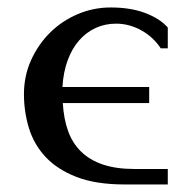

<svg xmlns="http://www.w3.org/2000/svg" viewBox="-20 -489 509 509"><path d="M424.8 0H310.1Q233.9 0 182.6 -20Q131.3 -40 100.6 -73.2Q69.8 -106.4 56.6 -149.7Q43.5 -192.9 43.5 -239.3Q43.5 -287.6 62.3 -329.3Q81.1 -371.1 112.5 -402.3Q144 -433.6 185.8 -451.4Q227.5 -469.2 273.4 -469.2Q326.7 -469.2 365.5 -454.3Q404.3 -439.5 424.8 -416V-360.8H406.2Q397 -375 384.3 -387Q371.6 -398.9 356.2 -407.7Q340.8 -416.5 323.5 -421.4Q306.2 -426.3 287.6 -426.3Q258.3 -426.3 233.4 -414.8Q208.5 -403.3 189.7 -381.8Q170.9 -360.4 159.4 -329.1Q147.9 -297.9 145.5 -258.3H375.5V-215.8H146.5Q148.9 -173.8 160.6 -141.4Q172.4 -108.9 195.3 -86.7Q218.3 -64.5 253.2 -52.7Q288.1 -41 336.9 -41H424.8Z"/></svg>

Font: Federov2
Style: Regular
Weight: 400
Designer: Olexa M. Volochay | Cyreal.org
Foundry: Olexa M. Volochay | Cyreal.org
Version: Version 1.000